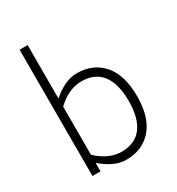

<svg xmlns="http://www.w3.org/2000/svg" viewBox="-201 -971 1026 1114"><g transform="rotate(-30 311.5 -414.5)"><path d="M556 -272Q556 -131 491.5 -57Q427 17 318 17Q276 17 234 -3Q192 -23 154 -57V0H100V-846H154V-488Q192 -522 234 -542Q276 -562 318 -562Q427 -562 491.5 -488Q556 -414 556 -272ZM500 -272Q500 -388 454 -448Q408 -508 318 -508Q233 -508 154 -434V-111Q233 -37 318 -37Q408 -37 454 -97Q500 -157 500 -272Z"/></g></svg>

Font: Biryani ExtraLight
Style: Regular
Weight: 275
Designer: Dan Reynolds and Mathieu Reguer
Foundry: Dan Reynolds and Mathieu Reguer
Version: Version 1.004; ttfautohint (v1.1) -l 5 -r 5 -G 72 -x 0 -D la